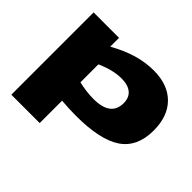

<svg xmlns="http://www.w3.org/2000/svg" viewBox="-165 -798 1249 1249"><g transform="rotate(45 459.5 -173.5)"><path d="M64 210V-547H298V-466Q382 -513 457.5 -535Q533 -557 608 -557Q738 -557 811 -484Q884 -411 884 -280Q884 -129 782 -59.5Q680 10 458 10Q394 10 325 4V210ZM461 -148Q620 -148 620 -268Q620 -319 588 -345.5Q556 -372 497 -372Q459 -372 416.5 -362Q374 -352 325 -330V-165Q358 -157 393 -152.5Q428 -148 461 -148Z"/></g></svg>

Font: Georama Extra Expanded ExtraBold
Style: Regular
Weight: 800
Width: 8
Designer: Jean-Baptiste Levee
Foundry: Production Type
Version: Version 1.000